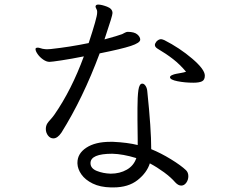

<svg xmlns="http://www.w3.org/2000/svg" viewBox="-20 -789 1040 838"><path d="M318 -75V-79Q318 -119 357 -144.5Q396 -170 461 -170H474Q537 -167 581 -156V-179L580 -266V-317Q580 -367 584 -395.5Q588 -424 601 -424Q609 -424 615.5 -414Q622 -404 623 -389Q640 -227 640 -138Q682 -121 726 -94Q770 -67 792 -46Q802 -36 802 -20Q802 -4 793 8.5Q784 21 771 21Q758 21 745 7Q726 -15 696 -37Q666 -59 634 -76Q621 -35 580.5 -3Q540 29 475 29H464Q417 28 384.5 12Q352 -4 335.5 -27.5Q319 -51 318 -75ZM145 -581Q149 -581 155.5 -579Q162 -577 166 -576Q178 -574 185 -574L202 -575Q285 -584 367 -601Q404 -713 404 -733V-740Q404 -744 400.5 -750.5Q397 -757 397 -760Q397 -763 398 -764Q400 -769 409 -769Q423 -769 447 -760Q471 -751 471 -732Q471 -726 463.5 -701.5Q456 -677 436 -617Q495 -633 513 -640Q517 -642 524.5 -646Q532 -650 537 -650Q566 -650 579 -639Q592 -628 592 -616Q592 -602 551 -588.5Q510 -575 415 -556Q342 -360 248 -210Q231 -185 213 -185Q199 -185 189.5 -197.5Q180 -210 180 -226Q180 -240 187 -251Q190 -256 200 -267Q210 -278 217 -288Q292 -396 346 -543Q291 -532 248 -525.5Q205 -519 196 -519Q183 -519 168.5 -529Q154 -539 144.5 -552.5Q135 -566 135 -575Q135 -581 145 -581ZM463 -31Q503 -31 533.5 -48.5Q564 -66 575 -99Q516 -117 470 -118Q375 -118 375 -77Q375 -54 402.5 -43Q430 -32 463 -31ZM663 -608Q673 -618 683 -618Q687 -618 697 -614Q764 -580 819 -533Q874 -486 874 -459Q874 -440 861.5 -434Q849 -428 824 -428Q787 -428 754.5 -434.5Q722 -441 722 -452Q722 -457 730.5 -461Q739 -465 750 -467Q755 -468 769.5 -470.5Q784 -473 792 -476Q765 -508 735.5 -531Q706 -554 667 -577Q656 -584 656 -593Q656 -599 663 -608Z"/></svg>

Font: Iansui 0.93
Style: Regular
Weight: 400
Designer: But Ko / Fontworks Inc.
Foundry: zi-hi.com / Fontworks Inc.
Version: Version 0.931